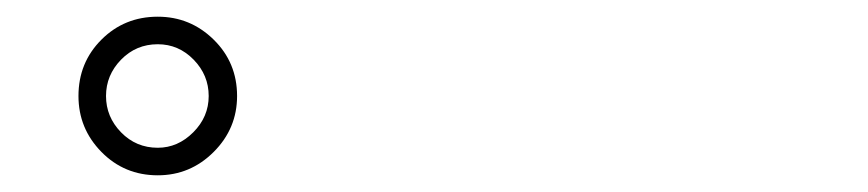

<svg xmlns="http://www.w3.org/2000/svg" viewBox="-20 -805 1040 230"><path d="M169 -595Q129 -595 101.5 -623Q74 -651 74 -690Q74 -730 101.5 -757.5Q129 -785 169 -785Q208 -785 236 -757.5Q264 -730 264 -690Q264 -651 236 -623Q208 -595 169 -595ZM169 -628Q193 -628 211.5 -646.5Q230 -665 230 -690Q230 -715 212 -733.5Q194 -752 169 -752Q143 -752 125 -733.5Q107 -715 107 -690Q107 -665 125 -646.5Q143 -628 169 -628Z"/></svg>

Font: JyunsaiKaai Light
Style: Regular
Weight: 300
Designer: Fontworks Inc.
Version: Version 0.030;April 7, 2024;FontCreator 14.0.0.2901 64-bit